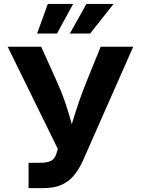

<svg xmlns="http://www.w3.org/2000/svg" viewBox="-20 -968 725 988"><path d="M127 0V-130.4H186.5Q224.1 -130.4 242.9 -140.6Q261.7 -150.9 269 -174.3L277.8 -201.2L19.5 -727.5H191.9L273.4 -546.9Q298.8 -490.7 316.2 -439Q333.5 -387.2 346.2 -340.6Q358.9 -293.9 370.6 -252.4H325.7Q343.8 -311 366.9 -385.5Q390.1 -460 424.8 -546.9L498 -727.5H665.5L406.7 -141.1Q385.7 -95.2 359.1 -63.7Q332.5 -32.2 294.7 -16.1Q256.8 0 202.6 0ZM273.4 -795.4H170.9L226.1 -947.8H356.4ZM443.8 -795.4H339.4L424.8 -947.8H564.5Z"/></svg>

Font: Inter 18pt
Style: Bold
Weight: 700
Designer: Rasmus Andersson
Foundry: rsms
Version: Version 4.001;git-66647c0bb